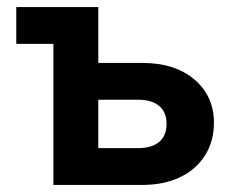

<svg xmlns="http://www.w3.org/2000/svg" viewBox="-20 -523 644 543"><path d="M131 0V-476L192 -399H26V-503H258V-21L173 -104H370Q409 -104 430 -121.5Q451 -139 451 -173Q451 -206 430 -223.5Q409 -241 370 -241H195V-345H383Q475 -345 530 -298Q585 -251 585 -176Q585 -123 559.5 -83Q534 -43 488.5 -21.5Q443 0 383 0Z"/></svg>

Font: Wix Madefor Display
Style: Bold
Weight: 700
Designer: Dalton Maag Ltd
Foundry: Dalton Maag Ltd
Version: Version 3.100